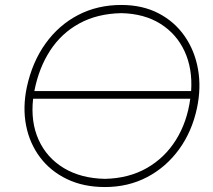

<svg xmlns="http://www.w3.org/2000/svg" viewBox="-20 -745 859 774"><path d="M403 9Q316.5 9 250 -23Q183.5 -55 141.5 -110.8Q99.5 -166.5 85.2 -239Q71 -311.5 88 -393Q110 -495 163.5 -569.5Q217 -644 295 -684.5Q373 -725 469 -725Q554 -725 618.8 -691.5Q683.5 -658 724.2 -599.5Q765 -541 778.2 -466.2Q791.5 -391.5 774 -309Q754 -215 702 -143.2Q650 -71.5 573.5 -31.2Q497 9 403 9ZM469 -692Q372 -690 299.8 -650.5Q227.5 -611 182 -541Q136.5 -471 118.5 -378H750.5Q756.5 -468 724.2 -538Q692 -608 626.8 -649Q561.5 -690 469 -692ZM403 -24Q499 -26 571.8 -67.5Q644.5 -109 689.5 -181.2Q734.5 -253.5 747 -347H113.5Q103 -253.5 135.8 -181.2Q168.5 -109 237.2 -67.5Q306 -26 403 -24Z"/></svg>

Font: Commissioner Flair Thin
Style: Italic
Weight: 100
Italic angle: -12°
Designer: Kostas Bartsokas
Foundry: Kostas Bartsokas
Version: Version 1.000; ttfautohint (v1.8.3)